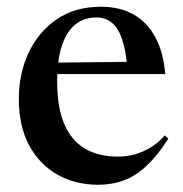

<svg xmlns="http://www.w3.org/2000/svg" viewBox="-20 -524 531 556"><path d="M272.5 -504.5Q327.5 -504.5 367.2 -481.8Q407 -459 430.2 -415.5Q453.5 -372 458.5 -309.5H130.5V-342.5L399 -345.5L349 -323.5Q345 -376 334 -409Q323 -442 304.5 -457.8Q286 -473.5 258.5 -473.5Q223.5 -473.5 198.2 -453.2Q173 -433 159.2 -391.8Q145.5 -350.5 145.5 -288.5Q145.5 -212.5 166.2 -164.5Q187 -116.5 226.2 -93.5Q265.5 -70.5 321.5 -70.5Q347.5 -70.5 371.2 -77.2Q395 -84 417 -97.5Q439 -111 457 -132L467.5 -122.5Q436.5 -74 405.2 -44.5Q374 -15 339.5 -2Q305 11 264 11Q198 11 146 -18.5Q94 -48 64.2 -103.5Q34.5 -159 34.5 -238Q34.5 -310 62.5 -370.5Q90.5 -431 143.8 -467.8Q197 -504.5 272.5 -504.5Z"/></svg>

Font: Newsreader 60pt Medium
Style: Regular
Weight: 500
Designer: Hugues Gentile
Foundry: Production Type
Version: Version 1.003